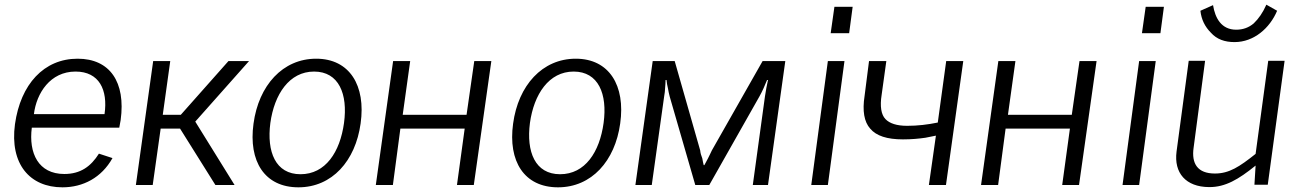

<svg xmlns="http://www.w3.org/2000/svg" viewBox="-20 -791 5566 821"><path d="M490 -245 496 -278C518 -440 450 -540 312 -540C168 -540 68 -431 44 -260C21 -89 108 10 247 10C335 10 414 -31 461 -115L403 -134C369 -80 325 -47 255 -47C144 -47 102 -136 116 -245ZM125 -303C136 -393 195 -485 303 -485C404 -485 442 -407 427 -303Z M901 0H983L815 -271L1045 -530H957L753 -300H676L708 -530H635L561 0H633L667 -241H750Z M1256 10C1400 10 1500 -103 1522 -263C1545 -425 1475 -540 1332 -540C1189 -540 1086 -426 1064 -262C1042 -102 1111 10 1256 10ZM1265 -46C1158 -46 1120 -142 1136 -265C1153 -388 1217 -485 1323 -485C1429 -485 1468 -389 1451 -265C1434 -141 1372 -46 1265 -46Z M1661 -530 1587 0H1660L1692 -241H1967L1934 0H2006L2081 -530H2008L1975 -300H1702L1734 -530Z M2366 10C2510 10 2610 -103 2632 -263C2655 -425 2585 -540 2442 -540C2299 -540 2196 -426 2174 -262C2152 -102 2221 10 2366 10ZM2375 -46C2268 -46 2230 -142 2246 -265C2263 -388 2327 -485 2433 -485C2539 -485 2578 -389 2561 -265C2544 -141 2482 -46 2375 -46Z M2697 0H2767L2820 -379C2822 -391 2824 -404 2824 -415C2825 -427 2826 -438 2826 -449H2830C2831 -438 2833 -426 2836 -414C2838 -401 2841 -389 2844 -377L2953 0H3013L3227 -378C3240 -401 3250 -424 3260 -449H3264C3262 -439 3260 -428 3257 -415C3255 -404 3253 -392 3251 -379L3199 0H3264L3338 -530H3241L3024 -148C3019 -136 3013 -126 3007 -113C3001 -103 2997 -93 2992 -85H2989C2987 -93 2985 -102 2983 -114C2978 -126 2975 -137 2974 -148L2865 -530H2771Z M3520 -530 3449 0H3520L3591 -530ZM3548 -762 3532 -649H3611L3626 -762Z M3750 -386 3770 -530H3696L3677 -381C3667 -317 3675 -270 3701 -241C3727 -210 3773 -195 3841 -195C3878 -195 3909 -198 3937 -202C3952 -205 3966 -208 3982 -211L3952 0H4025L4099 -530H4026L3990 -267C3946 -258 3904 -253 3859 -253C3815 -253 3784 -263 3766 -282C3748 -301 3742 -336 3750 -386Z M4249 -530 4175 0H4248L4280 -241H4555L4522 0H4594L4669 -530H4596L4563 -300H4290L4322 -530Z M4851 -530 4780 0H4851L4922 -530ZM4879 -762 4863 -649H4942L4957 -762Z M5149 9H5152C5219 9 5275 -23 5349 -83L5344 -1H5401L5473 -531H5403L5349 -133C5280 -78 5236 -49 5175 -49C5101 -49 5074 -91 5084 -160L5133 -531H5063L5011 -143C4999 -51 5051 8 5149 9ZM5266 -664C5203 -664 5176 -713 5167 -769L5113 -745C5117 -708 5132 -677 5158 -651C5183 -623 5217 -611 5259 -611C5342 -611 5410 -671 5441 -745L5395 -771C5380 -737 5362 -711 5341 -691C5320 -673 5295 -664 5266 -664Z"/></svg>

Font: Cheyenne Sans Light
Style: Italic
Weight: 300
Italic angle: -8.13011°
Designer: The Public Sans project authors (U.S. Web Design System), Libre Franklin designed by Pablo Impallari and Rodrigo Fuenzal
Foundry: The Cheyenne Sans Project Authors
Version: Version 2.007